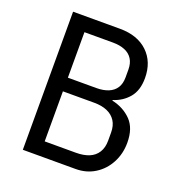

<svg xmlns="http://www.w3.org/2000/svg" viewBox="-127 -805 854 912"><g transform="rotate(20 300.0 -349.0)"><path d="M88 -698H325Q414 -698 465.5 -649Q517 -600 517 -518Q517 -456 486.5 -419.5Q456 -383 408 -368V-365Q467 -352 505 -313Q543 -274 543 -201Q543 -145 518.5 -99Q494 -53 451.5 -26.5Q409 0 355 0H88ZM330 -73Q369 -73 396.5 -84.5Q424 -96 439 -120Q454 -144 454 -179V-220Q454 -255 439 -278.5Q424 -302 396.5 -314Q369 -326 330 -326H172V-73ZM316 -395Q351 -395 376.5 -405.5Q402 -416 415.5 -437Q429 -458 429 -490V-529Q429 -561 415.5 -582.5Q402 -604 376.5 -614.5Q351 -625 316 -625H172V-395Z"/></g></svg>

Font: Lilex
Style: Regular
Weight: 400
Monospace: yes
Designer: Mike Abbink, Paul van der Laan, Pieter van Rosmalen, Mikhael Khrustik
Foundry: Mikhael Khrustik
Version: Version 2.510